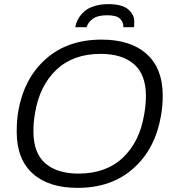

<svg xmlns="http://www.w3.org/2000/svg" viewBox="-20 -888 831 920"><path d="M340.8 -757.8Q344.2 -778.3 354.2 -796.6Q364.3 -814.9 382.3 -831.8Q400.4 -848.6 430.9 -858.4Q461.4 -868.2 501 -868.2Q532.7 -868.2 556.6 -861.6Q580.6 -855 593.5 -844Q606.4 -833 614.7 -818.6Q623 -804.2 623.3 -788.8Q623.5 -773.4 622.1 -757.8H570.8Q572.8 -779.8 556.2 -797.4Q539.6 -814.9 493.2 -814.9Q447.3 -814.9 424.1 -797.4Q400.9 -779.8 395 -757.8ZM352.1 12.2Q212.4 12.2 136.2 -56.9Q60.1 -126 60.1 -255.9Q60.1 -314 67.9 -356.9Q95.7 -513.7 200.2 -606Q304.7 -698.2 466.8 -698.2Q606.4 -698.2 683.1 -628.9Q759.8 -559.6 759.8 -430.2Q759.8 -379.4 751 -331.1Q723.1 -173.3 618.7 -80.6Q514.2 12.2 352.1 12.2ZM356 -56.2Q488.3 -56.2 568.8 -132.6Q649.4 -209 670.9 -339.8Q679.2 -386.7 679.2 -428.2Q679.2 -530.8 622.3 -580.3Q565.4 -629.9 461.9 -629.9Q330.6 -629.9 250 -553.5Q169.4 -477.1 147.9 -346.2Q140.1 -301.8 140.1 -258.8Q140.1 -155.3 196.8 -105.7Q253.4 -56.2 356 -56.2Z"/></svg>

Font: Archivo Light
Style: Italic
Weight: 300
Italic angle: -10°
Designer: Hector Gatti
Foundry: Omnibus-Type
Version: Version 2.001